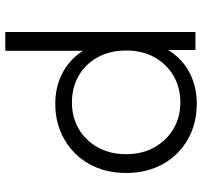

<svg xmlns="http://www.w3.org/2000/svg" viewBox="-39 -531 764 726"><g transform="rotate(90 343.0 -168.0)"><path d="M266.5 -83.5Q311 -58 367 -58Q423 -58 467 -83.5Q511 -109 537 -155.5Q563 -202 563 -263Q563 -324 537 -370Q511 -416 467 -442Q423 -468 367 -468Q311 -468 266.5 -442Q222 -416 196.5 -370Q171 -324 171 -263Q171 -202 196.5 -155.5Q222 -109 266.5 -83.5ZM101 194V-525H169V-422Q200 -472 248 -499Q303 -530 372 -530Q447 -530 506.5 -496.5Q566 -463 600 -402.5Q634 -342 634 -263Q634 -183 600 -123Q566 -63 506.5 -29Q447 5 372 5Q304 5 249 -26Q202 -53 172 -100V194Z"/></g></svg>

Font: Modern
Style: Small
Weight: 400
Designer: Julieta Ulanovsky
Foundry: Julieta Ulanovsky
Version: Version 8.000